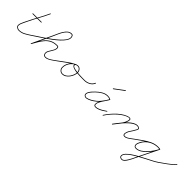

<svg xmlns="http://www.w3.org/2000/svg" viewBox="162 -1648 3045 3045"><g transform="rotate(45 1684.5 -125.5)"><path d="M53 -334Q47 -334 47 -340Q47 -346 53 -346Q101 -346 148.5 -346Q196 -346 244 -346Q244 -346 244 -346Q244 -346 244 -346Q250 -346 250 -340Q250 -334 244 -334Q196 -334 148.5 -334Q101 -334 53 -334Q53 -334 53 -334Q53 -334 53 -334ZM255 -541Q260 -539 257 -533Q216 -444 167.5 -357Q119 -270 77 -181Q69 -163 57 -139.5Q45 -116 35.5 -92Q26 -68 26 -48Q26 -28 45 -15.5Q64 -3 82 -3Q135 -3 182 -28Q229 -53 271 -82Q275 -85 279 -80Q282 -76 277 -72Q234 -42 185.5 -16.5Q137 9 82 9Q59 9 36.5 -7Q14 -23 14 -48Q14 -69 23.5 -94Q33 -119 45 -143.5Q57 -168 66 -186Q109 -275 157 -362Q205 -449 247 -539Q249 -544 255 -541Z M277 -72Q273 -69 269 -74Q266 -78 271 -82Q300 -103 346 -132.5Q392 -162 445.5 -198Q499 -234 551.5 -273.5Q604 -313 648 -352.5Q692 -392 718 -429.5Q744 -467 744 -499Q744 -513 737.5 -527.5Q731 -542 714 -542Q678 -542 649.5 -517Q621 -492 599.5 -454.5Q578 -417 561 -378Q544 -339 531 -310Q492 -228 453 -146Q414 -64 375 18Q375 18 375 18Q375 18 375 18Q373 23 367 20Q362 18 365 12Q403 -70 442 -152Q481 -234 520 -316Q535 -346 552 -386.5Q569 -427 592 -465Q615 -503 645 -528.5Q675 -554 714 -554Q737 -554 746.5 -536Q756 -518 756 -499Q756 -465 729.5 -426Q703 -387 659.5 -346.5Q616 -306 563 -266.5Q510 -227 456 -190.5Q402 -154 355 -123.5Q308 -93 277 -72Q277 -72 277 -72Q277 -72 277 -72ZM375 18Q372 23 367 20Q362 17 365 12Q393 -38 421.5 -86.5Q450 -135 485 -174.5Q520 -214 568 -237.5Q616 -261 684 -261Q718 -261 718 -227Q718 -200 706.5 -176Q695 -152 680 -129.5Q665 -107 653.5 -85.5Q642 -64 642 -42Q642 -24 653 -11Q664 2 683 2Q709 2 738.5 -13Q768 -28 795.5 -48Q823 -68 843 -82Q843 -82 843 -82Q843 -82 843 -82Q847 -85 851 -80Q854 -76 849 -72Q829 -58 800.5 -37.5Q772 -17 741 -1.5Q710 14 683 14Q659 14 644.5 -2.5Q630 -19 630 -42Q630 -66 641.5 -88Q653 -110 668 -132Q683 -154 694.5 -177Q706 -200 706 -227Q706 -249 684 -249Q618 -249 572 -226Q526 -203 492 -164Q458 -125 430.5 -78Q403 -31 375 18Q375 18 375 18Q375 18 375 18Z M841 -74Q838 -78 843 -82Q904 -125 967 -173.5Q1030 -222 1098 -255Q1098 -255 1098 -255Q1098 -255 1098 -255Q1103 -257 1106 -252Q1108 -247 1103 -244Q1036 -211 973.5 -163Q911 -115 849 -72Q845 -69 841 -74ZM1098 -255Q1103 -257 1106 -252Q1108 -247 1103 -244Q1054 -221 1023 -173Q992 -125 992 -71Q992 -42 1011 -21.5Q1030 -1 1060 -1Q1091 -1 1118 -18.5Q1145 -36 1165.5 -64Q1186 -92 1197.5 -123.5Q1209 -155 1209 -183Q1209 -209 1191 -231.5Q1173 -254 1145 -254Q1134 -254 1120 -251Q1106 -248 1102 -236Q1102 -236 1102 -236Q1102 -236 1102 -236Q1095 -218 1116 -206.5Q1137 -195 1172.5 -189Q1208 -183 1246 -180.5Q1284 -178 1313.5 -177.5Q1343 -177 1351 -177Q1357 -177 1363.5 -177Q1370 -177 1377 -177Q1383 -177 1383 -171Q1383 -165 1377 -165Q1368 -165 1342 -165Q1316 -165 1281 -166Q1246 -167 1209.5 -171Q1173 -175 1143.5 -183.5Q1114 -192 1098.5 -205.5Q1083 -219 1090 -240Q1090 -240 1090 -240Q1090 -240 1090 -240Q1096 -257 1113 -261.5Q1130 -266 1145 -266Q1178 -266 1199.5 -240Q1221 -214 1221 -183Q1221 -152 1208.5 -118.5Q1196 -85 1174 -55.5Q1152 -26 1123 -7.5Q1094 11 1060 11Q1025 11 1002.5 -13Q980 -37 980 -71Q980 -129 1013 -180Q1046 -231 1098 -255Q1098 -255 1098 -255Q1098 -255 1098 -255Z M1377 -165Q1371 -165 1371 -171Q1371 -177 1377 -177Q1423 -176 1467.5 -198.5Q1512 -221 1530 -266Q1530 -266 1530 -266Q1530 -266 1530 -266Q1533 -272 1538 -270Q1544 -267 1542 -262Q1522 -213 1474.5 -188.5Q1427 -164 1377 -165Q1377 -165 1377 -165Q1377 -165 1377 -165Z M1886 -238Q1884 -233 1878 -236Q1863 -244 1849 -247.5Q1835 -251 1817 -251Q1765 -251 1718.5 -222.5Q1672 -194 1636 -159Q1622 -145 1602.5 -124Q1583 -103 1568 -79.5Q1553 -56 1553 -34Q1553 -17 1565.5 -8.5Q1578 0 1594 0Q1597 0 1600 -1Q1634 -7 1672 -28Q1710 -49 1744 -76.5Q1778 -104 1798 -131Q1820 -158 1839 -185.5Q1858 -213 1875 -243Q1878 -248 1883 -245Q1888 -243 1885 -237Q1880 -226 1873 -216Q1873 -216 1873 -216Q1873 -216 1873 -216Q1871 -212 1868 -207.5Q1865 -203 1862 -199Q1862 -199 1862 -199Q1862 -199 1862 -199Q1850 -180 1837.5 -162Q1825 -144 1813 -126Q1813 -126 1813 -126Q1813 -126 1813 -126Q1800 -106 1788 -79.5Q1776 -53 1776 -29Q1776 -3 1804 -3Q1831 -3 1862.5 -16Q1894 -29 1923.5 -47.5Q1953 -66 1976 -82Q1980 -85 1984 -80Q1987 -76 1982 -72Q1959 -55 1928.5 -36Q1898 -17 1865.5 -4Q1833 9 1804 9Q1764 9 1764 -29Q1764 -54 1776.5 -82.5Q1789 -111 1803 -132Q1803 -132 1803 -132Q1803 -132 1803 -132Q1815 -151 1827.5 -169Q1840 -187 1852 -205Q1852 -205 1852 -205Q1852 -205 1852 -205Q1855 -209 1857.5 -213.5Q1860 -218 1863 -222Q1863 -222 1863 -222Q1863 -222 1863 -222Q1869 -232 1875 -243Q1877 -248 1883 -245Q1888 -242 1885 -237Q1868 -207 1848.5 -179Q1829 -151 1808 -123Q1786 -96 1751.5 -67Q1717 -38 1677.5 -16.5Q1638 5 1602 11Q1598 12 1594 12Q1573 12 1557 0Q1541 -12 1541 -34Q1541 -58 1556 -83Q1571 -108 1591.5 -130Q1612 -152 1628 -167Q1665 -204 1714 -233.5Q1763 -263 1817 -263Q1837 -263 1852 -259Q1867 -255 1884 -246Q1889 -244 1886 -238Z M1801 -395Q1796 -392 1792 -396Q1789 -401 1793 -405Q1833 -434 1872 -463.5Q1911 -493 1950 -522Q1955 -525 1959 -521Q1962 -516 1958 -512Q1918 -483 1879 -453.5Q1840 -424 1801 -395Q1801 -395 1801 -395Q1801 -395 1801 -395Z M1976 17Q1971 14 1974 9Q2003 -35 2041 -80.5Q2079 -126 2122.5 -165Q2166 -204 2212 -230Q2228 -239 2252 -249Q2276 -259 2297.5 -261.5Q2319 -264 2329.5 -251.5Q2340 -239 2330 -202Q2319 -165 2294.5 -128Q2270 -91 2241 -56Q2212 -21 2188 11Q2184 15 2179 12Q2175 8 2178 3Q2202 -27 2230.5 -61.5Q2259 -96 2283.5 -132.5Q2308 -169 2318 -206Q2327 -236 2317.5 -245Q2308 -254 2289.5 -250Q2271 -246 2251 -236.5Q2231 -227 2218 -220Q2173 -194 2130 -155.5Q2087 -117 2049.5 -72.5Q2012 -28 1984 15Q1981 20 1976 17ZM2179 12Q2175 8 2178 3Q2195 -19 2220.5 -52.5Q2246 -86 2277 -122.5Q2308 -159 2342 -191Q2376 -223 2411 -243Q2446 -263 2479 -263Q2508 -263 2525.5 -249Q2543 -235 2526 -203Q2526 -203 2526 -203Q2526 -203 2526 -203Q2511 -174 2493.5 -147Q2476 -120 2458 -93Q2454 -86 2447.5 -71.5Q2441 -57 2437 -40.5Q2433 -24 2436.5 -12Q2440 0 2455 1Q2478 3 2505 -12.5Q2532 -28 2558 -48.5Q2584 -69 2603 -82Q2603 -82 2603 -82Q2603 -82 2603 -82Q2607 -85 2611 -80Q2614 -76 2609 -72Q2589 -58 2562 -37Q2535 -16 2507 -0.5Q2479 15 2455 13Q2434 12 2427.5 -2Q2421 -16 2424 -35Q2427 -54 2434.5 -72Q2442 -90 2448 -99Q2466 -126 2483.5 -153Q2501 -180 2516 -209Q2516 -209 2516 -209Q2516 -209 2516 -209Q2529 -234 2515 -242.5Q2501 -251 2479 -251Q2449 -251 2415.5 -230.5Q2382 -210 2348.5 -178.5Q2315 -147 2284 -111Q2253 -75 2228 -42.5Q2203 -10 2188 11Q2184 15 2179 12Z M2609 -72Q2605 -69 2601 -74Q2598 -78 2603 -82Q2654 -118 2710 -158Q2766 -198 2826 -226Q2886 -254 2952 -254Q2963 -254 2973.5 -253Q2984 -252 2995 -251Q3001 -250 3000 -244Q2999 -238 2993 -239Q2983 -240 2973 -241Q2963 -242 2952 -242Q2888 -242 2828.5 -214Q2769 -186 2714.5 -146.5Q2660 -107 2609 -72Q2609 -72 2609 -72Q2609 -72 2609 -72ZM2995 -251Q3001 -250 3000 -244Q2999 -238 2993 -239Q2975 -242 2956 -242Q2878 -242 2811.5 -203.5Q2745 -165 2707 -96Q2699 -81 2691.5 -63Q2684 -45 2684 -28Q2684 7 2718 7Q2762 7 2804 -19Q2846 -45 2883 -85Q2920 -125 2948.5 -168.5Q2977 -212 2994 -246Q2994 -246 2994 -246Q2994 -246 2994 -246Q2996 -251 3002 -248Q3007 -246 3004 -240Q2987 -204 2957.5 -160Q2928 -116 2890 -75Q2852 -34 2808 -7.5Q2764 19 2718 19Q2696 19 2684 6Q2672 -7 2672 -28Q2672 -47 2679.5 -66.5Q2687 -86 2696 -102Q2736 -173 2805 -213.5Q2874 -254 2956 -254Q2976 -254 2995 -251Q2995 -251 2995 -251Q2995 -251 2995 -251ZM2994 -246Q2996 -251 3002 -248Q3007 -246 3004 -240Q2966 -163 2928 -86Q2890 -9 2851 69Q2851 69 2851 69Q2851 69 2851 69Q2841 87 2827.5 116.5Q2814 146 2798 178Q2782 210 2764 238.5Q2746 267 2726 285Q2706 303 2685 303Q2665 303 2648.5 292.5Q2632 282 2632 260Q2632 230 2659.5 198Q2687 166 2733 134.5Q2779 103 2833.5 72.5Q2888 42 2943 14Q2998 -14 3044.5 -38Q3091 -62 3119 -82Q3119 -82 3119 -82Q3119 -82 3119 -82Q3123 -85 3127 -80Q3130 -76 3125 -72Q3099 -53 3053.5 -29.5Q3008 -6 2953.5 22Q2899 50 2845 80Q2791 110 2745 141Q2699 172 2671.5 202Q2644 232 2644 260Q2644 277 2657 284Q2670 291 2685 291Q2703 291 2721 273Q2739 255 2756.5 227Q2774 199 2790 167.5Q2806 136 2818.5 108Q2831 80 2841 63Q2841 63 2841 63Q2841 63 2841 63Q2879 -14 2917 -91Q2955 -168 2994 -246Q2994 -246 2994 -246Q2994 -246 2994 -246Z M3125 -71Q3121 -67 3117 -72Q3114 -77 3119 -81Q3180 -124 3243 -169Q3306 -214 3359 -268Q3363 -272 3367 -268Q3371 -264 3367 -260Q3314 -206 3250.5 -160.5Q3187 -115 3125 -71Q3125 -71 3125 -71Q3125 -71 3125 -71Z"/></g></svg>

Font: FRB American Cursive Guidelines Arrows Thin
Style: Italic
Weight: 100
Italic angle: -25°
Version: Version 2.0;Modular Font Editor K font №1